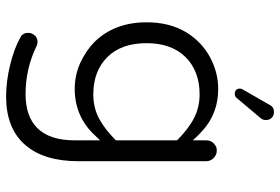

<svg xmlns="http://www.w3.org/2000/svg" viewBox="-170 -560 955 656"><g transform="rotate(90 308.0 -231.5)"><path d="M282.2 -573.2Q282.2 -555.7 301.8 -555.7Q308.6 -555.7 314.5 -562.5L382.8 -643.6Q389.6 -650.4 389.6 -662.1Q389.6 -674.8 381.8 -682.1Q374 -689.5 362.3 -689.5Q344.7 -689.5 337.9 -674.8Q286.1 -585 285.2 -583Q284.2 -581.1 283.2 -579.1Q282.2 -575.2 282.2 -573.2ZM309.6 225.6Q417 225.6 473.6 161.6Q530.3 97.7 530.3 -21.5V-458Q530.3 -472.7 519.5 -483.4Q508.8 -494.1 494.1 -494.1Q485.4 -494.1 481.4 -492.2Q459 -480.5 459 -458V-412.1Q439.5 -433.6 435.5 -436.5Q373 -499 283.2 -499Q226.6 -499 174.3 -470.7Q122.1 -442.4 89.8 -389.6Q55.7 -333 55.7 -254.9Q55.7 -143.6 124 -75.2Q154.3 -45.9 197.3 -26.4Q238.3 -8.8 283.2 -8.8Q377.9 -8.8 442.4 -78.1L459 -95.7V-8.8Q459 77.1 417 119.1Q377 159.2 300.8 159.2Q213.9 159.2 135.7 121.1Q127.9 118.2 122.1 118.2Q109.4 118.2 100.6 127.9Q91.8 137.7 91.8 149.4Q91.8 159.2 94.7 164.1Q97.7 168.9 99.6 171.9L105.5 175.8Q142.6 197.3 199.2 211.4Q255.9 225.6 309.6 225.6ZM301.8 -72.3Q222.7 -72.3 174.8 -120.1Q127 -168 127 -253.9Q127 -339.8 174.8 -387.7Q222.7 -435.5 301.8 -435.5Q346.7 -435.5 383.8 -416Q419.9 -397.5 459 -358.4V-149.4Q419.9 -110.4 383.3 -91.3Q346.7 -72.3 301.8 -72.3Z"/></g></svg>

Font: FakePearl
Style: ExtraLight
Weight: 300
Version: Version 1.2